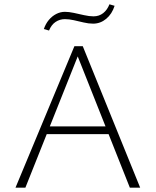

<svg xmlns="http://www.w3.org/2000/svg" viewBox="-20 -873 724 893"><path d="M584 0 333 -632H350L98 0H52L326 -658H365L632 0ZM172 -249 185 -285H489L507 -249ZM208 -731 184 -738Q192 -762 207 -780Q222 -798 241.5 -808Q261 -818 282 -818Q300 -818 323.5 -813Q347 -808 371 -802.5Q395 -797 415 -797Q441 -797 460 -812Q479 -827 489 -853L513 -846Q501 -808 474 -785.5Q447 -763 413 -763Q392 -763 369 -768.5Q346 -774 323.5 -779Q301 -784 282 -784Q258 -784 238.5 -771Q219 -758 208 -731Z"/></svg>

Font: Ysabeau Office ExtraLight
Style: Regular
Weight: 250
Designer: Christian Thalmann (Catharsis Fonts)
Version: Version 2.001;gftools[0.9.30]; featfreeze: tnum,lnum,ss02